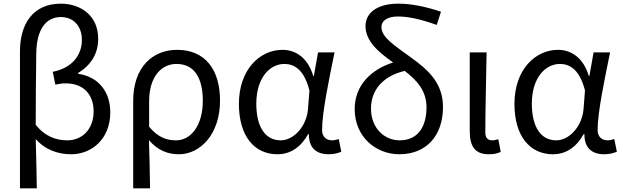

<svg xmlns="http://www.w3.org/2000/svg" viewBox="-20 -829 3402 1048"><path d="M89 199H181C179 108 178 22 175 -70C230 -8 301 13 369 13C479 13 582 -69 582 -216C582 -330 515 -411 407 -426V-431C476 -473 516 -536 516 -617C516 -747 417 -809 312 -809C160 -809 89 -698 89 -549ZM348 -63C291 -63 228 -81 175 -148C175 -279 176 -407 178 -536C179 -666 229 -736 313 -736C374 -736 427 -694 427 -610C427 -538 383 -460 268 -437L282 -367C300 -371 319 -374 338 -374C441 -374 491 -308 491 -221C491 -122 427 -63 348 -63Z M707 199H799C798 103 796 34 793 -64C843 -6 898 13 957 13C1071 13 1181 -94 1181 -280C1181 -451 1098 -557 947 -557C815 -557 707 -465 707 -278ZM941 -63C894 -63 845 -76 794 -137V-276C794 -413 863 -480 943 -480C1044 -480 1087 -399 1087 -279C1087 -144 1022 -63 941 -63Z M1494 13C1564 13 1621 -24 1662 -97H1666C1665 -21 1708 13 1773 13C1805 13 1827 6 1843 -1L1829 -70C1818 -66 1804 -63 1792 -63C1762 -63 1738 -82 1738 -119C1738 -218 1777 -400 1806 -543H1716L1693 -414H1690C1659 -518 1590 -557 1522 -557C1397 -557 1284 -448 1284 -262C1284 -84 1370 13 1494 13ZM1512 -63C1428 -63 1379 -136 1379 -263C1379 -406 1454 -480 1532 -480C1583 -480 1639 -453 1669 -335L1661 -232C1653 -140 1584 -63 1512 -63Z M2161 -63C2079 -63 2005 -129 2005 -236C2005 -341 2074 -415 2189 -442C2255 -391 2308 -334 2308 -244C2308 -134 2259 -63 2161 -63ZM2387 -765C2297 -795 2221 -809 2154 -809C2030 -809 1975 -752 1975 -687C1975 -603 2048 -543 2126 -488C2008 -451 1916 -365 1916 -234C1916 -79 2035 13 2159 13C2310 13 2398 -91 2398 -245C2398 -375 2318 -447 2225 -514C2137 -579 2062 -623 2062 -682C2062 -712 2089 -739 2152 -739C2205 -739 2271 -726 2364 -693Z M2647 13C2678 13 2697 8 2713 0L2700 -69C2688 -65 2677 -63 2667 -63C2644 -63 2629 -75 2629 -106C2629 -237 2634 -396 2636 -543H2544V-113C2544 -32 2572 13 2647 13Z M2998 13C3068 13 3125 -24 3166 -97H3170C3169 -21 3212 13 3277 13C3309 13 3331 6 3347 -1L3333 -70C3322 -66 3308 -63 3296 -63C3266 -63 3242 -82 3242 -119C3242 -218 3281 -400 3310 -543H3220L3197 -414H3194C3163 -518 3094 -557 3026 -557C2901 -557 2788 -448 2788 -262C2788 -84 2874 13 2998 13ZM3016 -63C2932 -63 2883 -136 2883 -263C2883 -406 2958 -480 3036 -480C3087 -480 3143 -453 3173 -335L3165 -232C3157 -140 3088 -63 3016 -63Z"/></svg>

Font: Noto Sans CJK KR Regular
Style: Regular
Weight: 400
Designer: Ryoko NISHIZUKA (kana & ideographs); Paul D. Hunt (Latin, Greek & Cyrillic); Wenlong ZHANG (bopomofo); Sandoll Communica
Foundry: Adobe Systems Incorporated
Version: Version 1.004;PS 1.004;hotconv 1.0.82;makeotf.lib2.5.63406